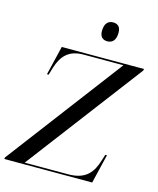

<svg xmlns="http://www.w3.org/2000/svg" viewBox="-154 -1022 915 1114"><g transform="rotate(15 304.0 -464.5)"><path d="M381 -814C405 -814 431 -828 431 -879C431 -917 411 -929 385 -929C355 -929 335 -908 335 -864C335 -828 354 -814 381 -814ZM-20 0H508L550 -175H540L529 -140C506 -65 469 -10 361 -10H100L626 -704L628 -714H134L92 -539H102L116 -586C139 -657 178 -704 268 -704H507L-18 -10Z"/></g></svg>

Font: Noto Serif Display
Style: Italic
Weight: 400
Italic angle: -12°
Designer: Monotype Design Team
Foundry: Monotype Imaging Inc.
Version: Version 2.009